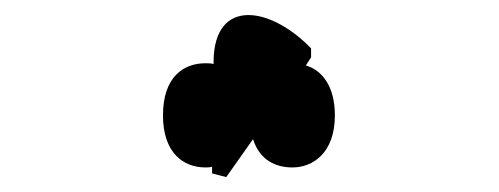

<svg xmlns="http://www.w3.org/2000/svg" viewBox="-20 -844 670 258"><path d="M284 -606 320 -657C329 -629 350 -619 373 -619C400 -619 430 -638 430 -689C430 -729 412 -750 391 -756L398 -767V-779C343 -836 268 -847 267 -762V-758C263 -759 260 -759 256 -759C227 -759 199 -741 199 -689C199 -638 227 -619 256 -619C259 -619 262 -619 265 -620V-611Z"/></svg>

Font: Noto Serif Display Condensed Black
Style: Regular
Weight: 900
Width: 3
Designer: Monotype Design Team
Foundry: Monotype Imaging Inc.
Version: Version 2.009